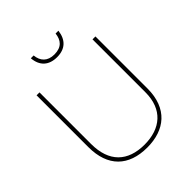

<svg xmlns="http://www.w3.org/2000/svg" viewBox="-247 -1050 1206 1206"><g transform="rotate(-45 356.0 -447.0)"><path d="M479 -904H454C448 -851 421 -816 356 -816C295 -816 264 -851 259 -904H234C240 -831 284 -792 356 -792C428 -792 470 -831 479 -904ZM618 -252V-714H592V-244C592 -92 498 -15 356 -15C207 -15 121 -96 121 -256V-714H95V-254C95 -81 190 10 355 10C510 10 618 -74 618 -252Z"/></g></svg>

Font: Noto Sans Ethiopic Thin
Style: Regular
Weight: 100
Designer: Monotype Design Team
Foundry: Monotype Imaging Inc.
Version: Version 2.102